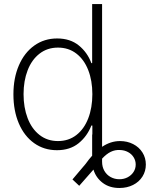

<svg xmlns="http://www.w3.org/2000/svg" viewBox="-20 -727 736 943"><path d="M433.6 -66.4V-110.4H428.7Q408.2 -57.6 366 -23.4Q323.7 10.7 259.8 10.7Q196.3 10.7 147.7 -23.9Q99.1 -58.6 72.5 -120.8Q45.9 -183.1 45.9 -263.7Q45.9 -343.8 72.8 -406Q99.6 -468.3 148.4 -503.2Q197.3 -538.1 260.7 -538.1Q324.7 -538.1 366.9 -503.9Q409.2 -469.7 428.7 -417H432.6V-707H481.4V-5.9Q523.4 -34.2 569.3 -34.2Q605 -34.2 634 -19.3Q663.1 -4.4 679.7 22Q696.3 48.3 696.3 81.1Q696.3 113.8 679.7 140.1Q663.1 166.5 633.5 181.4Q604 196.3 566.4 196.3Q517.6 196.3 484.4 171.1Q451.2 146 439 106L369.1 185.5L335.9 154.3L400.4 78.1Q417.5 54.2 432.6 37.6V-66.4ZM433.6 -264.6Q433.6 -331.1 413.3 -382.8Q393.1 -434.6 355 -463.9Q316.9 -493.2 264.6 -493.2Q212.4 -493.2 174.1 -463.4Q135.7 -433.6 115.7 -381.6Q95.7 -329.6 95.7 -264.6Q95.7 -199.2 115.7 -146.7Q135.7 -94.2 174.1 -64.2Q212.4 -34.2 264.6 -34.2Q316.9 -34.2 355 -63.7Q393.1 -93.3 413.3 -145.5Q433.6 -197.8 433.6 -264.6ZM566.4 153.3Q588.9 153.3 607.2 143.6Q625.5 133.8 636 117.4Q646.5 101.1 646.5 81.1Q646.5 62 636.5 45.7Q626.5 29.3 608.6 19.8Q590.8 10.3 569.3 9.8Q545.4 8.3 524.2 18.6Q502.9 28.8 481.4 52.2V67.4Q481.4 92.8 492.7 112.3Q503.9 131.8 523.4 142.6Q543 153.3 566.4 153.3Z"/></svg>

Font: Pretendard JP ExtraLight
Style: Regular
Weight: 200
Designer: Base glyphs from Inter by Rasmus Andersson; Hangeul glyphs from Noto Sans CJK(Source Han Sans) by Jang Soo-young and Kan
Foundry: Kil Hyung-jin
Version: Version 1.309